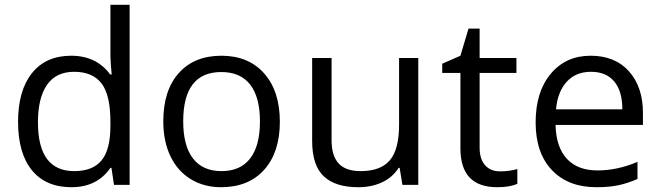

<svg xmlns="http://www.w3.org/2000/svg" viewBox="-20 -780 2785 810"><path d="M140.1 -265.1Q139.6 -58.1 293 -58.1Q371.1 -58.1 408.4 -103.3Q445.8 -148.4 445.8 -249V-266.1Q445.8 -379.9 408 -428.5Q370.1 -477.1 293 -477.1Q215.8 -477.1 178 -421.6Q140.1 -366.2 140.1 -265.1ZM444.8 -465.8H451.2L447.8 -504.4L445.8 -542V-759.8H526.9V0H460.9L450.2 -71.8H445.8Q389.6 9.8 281.2 9.8Q172.9 9.8 114.5 -62Q56.2 -133.8 56.2 -266.1Q56.2 -398.4 115 -471.7Q173.8 -544.9 280.3 -544.9Q386.7 -544.9 444.8 -465.8Z M913.6 -476.1Q752.9 -476.1 752.9 -268.1Q752.9 -165.5 793.9 -111.8Q835 -58.1 914.6 -58.1Q994.1 -58.1 1035.4 -111.6Q1076.7 -165 1076.7 -267.6Q1076.7 -370.1 1035.4 -423.1Q994.1 -476.1 913.6 -476.1ZM912.6 9.8Q840.8 9.8 785.2 -23.9Q729.5 -57.6 699.2 -120.6Q668.9 -183.6 668.9 -268.1Q668.9 -398.9 734.4 -471.9Q799.8 -544.9 914.1 -544.9Q1028.3 -544.9 1094.5 -470.2Q1160.6 -395.5 1160.6 -266.6Q1160.6 -137.7 1094.7 -64Q1028.8 9.8 912.6 9.8Z M1378.9 -535.2V-188Q1378.9 -122.6 1408.7 -90.3Q1438.5 -58.1 1502 -58.1Q1585.9 -58.1 1624.8 -104Q1663.6 -149.9 1663.6 -253.9V-535.2H1744.6V0H1677.7L1666 -71.8H1661.6Q1636.7 -32.2 1592.5 -11.2Q1548.3 9.8 1491.7 9.8Q1394 9.8 1345.5 -36.6Q1296.9 -83 1296.9 -185.1V-535.2Z M1922.4 -153.8V-472.2H1845.7V-511.2L1922.4 -544.9L1956.5 -659.2H2003.4V-535.2H2158.7V-472.2H2003.4V-157.2Q2003.4 -108.9 2026.4 -83Q2049.3 -57.1 2089.4 -57.1Q2129.4 -57.1 2162.6 -66.9V-4.9Q2132.3 9.8 2077.6 9.8Q1922.4 9.8 1922.4 -153.8Z M2325.7 -318.8H2605.5Q2605.5 -395.5 2571.3 -436.3Q2537.1 -477.1 2473.1 -477.1Q2409.2 -477.1 2370.8 -435.1Q2332.5 -393.1 2325.7 -318.8ZM2495.6 9.8Q2377 9.8 2308.3 -62.5Q2239.7 -134.8 2239.7 -263.7Q2239.7 -392.6 2303.5 -468.8Q2367.2 -544.9 2471.2 -544.9Q2575.2 -544.9 2633.8 -478.8Q2692.4 -412.6 2692.4 -304.2V-252.9H2323.7Q2326.2 -158.7 2371.6 -109.9Q2417 -61 2501 -61Q2585 -61 2669.4 -97.2V-24.9Q2626.5 -6.3 2588.1 1.7Q2549.8 9.8 2495.6 9.8Z"/></svg>

Font: OpenSans
Style: Regular
Weight: 400
Foundry: Ascender Corporation
Version: Version 1.10